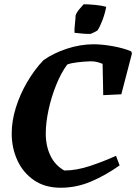

<svg xmlns="http://www.w3.org/2000/svg" viewBox="-20 -870 640 902"><path d="M265 12Q191 12 139.5 -23.5Q88 -59 61.5 -117Q35 -175 35 -243Q35 -302 54.5 -364.5Q74 -427 108 -485Q142 -543 184 -587Q230 -620 293.5 -641Q357 -662 420 -662Q460 -662 510 -653Q560 -644 596 -629L600 -619L550 -427L465 -423L462 -570Q450 -575 437 -578.5Q424 -582 405 -582Q376 -581 345.5 -577.5Q315 -574 296 -567Q267 -528 244 -471Q221 -414 208 -353.5Q195 -293 195 -243Q195 -184 217 -138.5Q239 -93 282 -69Q339 -69 403.5 -90.5Q468 -112 525 -138L542 -93Q474 -45 406 -16.5Q338 12 265 12ZM330 -716Q329 -731 332 -757.5Q335 -784 335 -796Q337 -806 345.5 -817.5Q354 -829 362.5 -838Q371 -847 373 -850Q395 -850 426.5 -847Q458 -844 479 -838Q473 -806 461.5 -775.5Q450 -745 438 -727Q425 -719 407 -711Q388 -710 369 -712Q350 -714 330 -716Z"/></svg>

Font: Labrada
Style: Bold Italic
Weight: 700
Italic angle: -7°
Designer: Mercedes Jáuregui
Foundry: Omnibus-Type Team
Version: Version 1.000; ttfautohint (v1.8.4.7-5d5b)